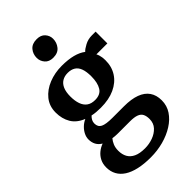

<svg xmlns="http://www.w3.org/2000/svg" viewBox="-319 -901 1262 1262"><g transform="rotate(-45 312.5 -270.0)"><path d="M282 270Q219.5 270 172 259.2Q124.5 248.5 92.5 228Q60.5 207.5 44 177.5Q27.5 147.5 27.5 109Q27.5 77 40 51.8Q52.5 26.5 74 8.8Q95.5 -9 122 -18.5Q98 -32.5 86.5 -54Q75 -75.5 75 -103.5Q75 -125 85.5 -146.2Q96 -167.5 114 -185Q132 -202.5 156 -213.5Q99 -236 73.2 -279.5Q47.5 -323 47.5 -381Q47.5 -440.5 81.8 -482.8Q116 -525 172 -547.5Q228 -570 293 -570Q352 -570 395.2 -558.8Q438.5 -547.5 467 -525.5Q478.5 -539 508.8 -555.2Q539 -571.5 575.5 -571.5H609.5V-462H507.5Q512.5 -453 515.8 -442Q519 -431 520.8 -419Q522.5 -407 522.5 -394Q523 -333.5 493.8 -288.2Q464.5 -243 410.2 -218Q356 -193 280 -193Q258 -193 238.2 -194.8Q218.5 -196.5 201 -200.5Q189.5 -189.5 183 -177.2Q176.5 -165 176.5 -150Q176.5 -117.5 201.8 -105Q227 -92.5 287 -92.5H394Q462 -92.5 507.2 -75.8Q552.5 -59 575.2 -26Q598 7 598 55.5Q598 104.5 572 143.8Q546 183 501.2 211.2Q456.5 239.5 399.8 254.8Q343 270 282 270ZM297 201Q335.5 201 371.5 188Q407.5 175 431 149.5Q454.5 124 454.5 85.5Q454.5 58 445.5 40.2Q436.5 22.5 414.2 14Q392 5.5 352 5.5H238.5Q226 5.5 214.2 4.5Q202.5 3.5 192 2Q179 17 170 38.2Q161 59.5 161 88Q161 122.5 175 147.8Q189 173 218.8 187Q248.5 201 297 201ZM290 -255.5Q340 -255.5 361 -289.8Q382 -324 382 -383.5Q382 -427.5 371.8 -455.2Q361.5 -483 340.5 -496.2Q319.5 -509.5 288 -509.5Q257.5 -509.5 235.8 -496.2Q214 -483 202.2 -455.8Q190.5 -428.5 190.5 -387Q190.5 -346.5 200.8 -317Q211 -287.5 232.8 -271.5Q254.5 -255.5 290 -255.5ZM291.5 -646.5Q253.5 -646.5 233.5 -670Q213.5 -693.5 213.5 -723Q213.5 -758.5 235.2 -784.5Q257 -810.5 300 -810.5H301Q339 -810.5 359 -787.8Q379 -765 379 -736Q379 -700.5 357.2 -673.5Q335.5 -646.5 292.5 -646.5Z"/></g></svg>

Font: Merriweather Light 18pt
Style: Bold
Weight: 700
Version: Version 2.100